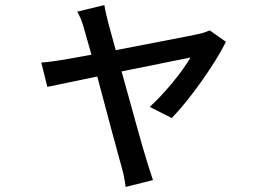

<svg xmlns="http://www.w3.org/2000/svg" viewBox="-20 -642 1040 758"><path d="M872 -477 808 -522C797 -517 780 -511 765 -508C729 -500 572 -470 437 -444L407 -553C401 -578 395 -602 392 -622L285 -596C295 -579 304 -557 311 -532L341 -426L230 -406C198 -401 172 -397 143 -395L167 -299L364 -340C401 -200 446 -32 460 17C468 43 473 72 476 96L584 69C577 50 566 13 560 -5C545 -52 499 -219 460 -360L732 -415C701 -360 628 -271 571 -220L658 -176C728 -247 830 -391 872 -477Z"/></svg>

Font: GenYoGothic2 TW M
Style: Regular
Weight: 500
Version: Version 2.100;PS 2.1;hotconv 16.6.51;makeotf.lib2.5.65220 DE